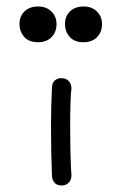

<svg xmlns="http://www.w3.org/2000/svg" viewBox="-20 -503 374 591"><path d="M171 68Q155 68 148 59.5Q141 51 140 40Q137 -34 137 -112Q137 -178 140 -235Q141 -251 151.5 -257.5Q162 -264 172 -262Q184 -262 192 -253Q200 -244 200 -230Q198 -220 197 -187Q196 -154 196 -114Q196 -82 196.5 -50.5Q197 -19 198 4Q199 27 200 35Q200 52 191 60Q182 68 171 68ZM97 -373Q69 -373 54.5 -389.5Q40 -406 40 -429Q40 -453 55.5 -468Q71 -483 97 -483Q123 -483 138.5 -467.5Q154 -452 154 -429Q154 -404 138.5 -388.5Q123 -373 97 -373ZM237 -373Q209 -373 194.5 -389.5Q180 -406 180 -429Q180 -453 195.5 -468Q211 -483 237 -483Q263 -483 278.5 -467.5Q294 -452 294 -429Q294 -404 278.5 -388.5Q263 -373 237 -373Z"/></svg>

Font: Hachi Maru Pop
Style: Regular
Weight: 400
Designer: Nontynet
Foundry: Nontynet
Version: Version 1.300